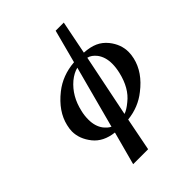

<svg xmlns="http://www.w3.org/2000/svg" viewBox="-242 -771 1116 1116"><g transform="rotate(-45 315.5 -213.5)"><path d="M194.8 -211.9Q187 -181.2 187 -147Q187 -92.3 213.9 -56.2Q234.4 -31.2 252.9 -22.9L355 -405.8Q320.8 -397.5 286.1 -369.1Q216.8 -310.1 194.8 -211.9ZM437 -405.8 358.9 -22Q383.3 -29.3 418.9 -59.1Q482.9 -109.4 506.8 -211.9Q515.1 -247.6 515.1 -278.8Q515.1 -333.5 487.8 -370.1Q464.8 -399.4 437 -405.8ZM115.2 -48.8Q70.8 -104.5 70.8 -166Q70.8 -185.5 77.1 -211.9Q98.1 -303.2 189.9 -376Q263.2 -434.1 363.8 -441.9L418 -647H484.9L443.8 -440.9Q493.7 -438 528.1 -422.6Q562.5 -407.2 587.9 -376Q630.9 -322.3 630.9 -259.8Q630.9 -237.3 625 -211.9Q603.5 -119.1 512.2 -48.8Q443.4 6.3 351.1 16.1L311 220.2H188L243.2 15.1Q158.7 5.4 115.2 -48.8Z"/></g></svg>

Font: Linux Libertine G
Style: Semibold Italic
Weight: 600
Italic angle: -11.5°
Designer: Philipp H. Poll
Foundry: Philipp H. Poll
Version: Version 5.1.1